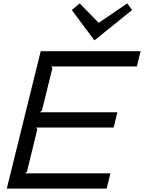

<svg xmlns="http://www.w3.org/2000/svg" viewBox="-20 -1112 849 1132"><path d="M631 -90 609 0H20L220 -810H809L787 -720H282L289 -710L227 -460L215 -450H672L650 -360H193L200 -350L139 -100L126 -90ZM730 -1092 759 -1053 538 -875H536L403 -1053L450 -1092L561 -978H563Z"/></svg>

Font: Sinkin Sans 400 Italic
Style: Italic
Weight: 400
Italic angle: -112°
Designer: Keith Bates
Foundry: K-Type
Version: Sinkin Sans (version 1.0)  by Keith Bates   •   © 2014   www